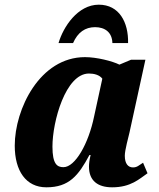

<svg xmlns="http://www.w3.org/2000/svg" viewBox="-20 -790 681 820"><path d="M230 -606H292C312 -652 344 -674 386 -674C428 -674 459 -652 460 -606H527C529 -695 489 -770 402 -770C312 -770 250 -675 230 -606ZM178 10C275 10 315 -40 362 -128H367C362 -107 360 -92 360 -78C360 -17 399 10 459 10C539 10 575 -26 610 -50L591 -95C573 -84 566 -75 548 -75C527 -75 513 -91 513 -125C513 -149 529 -206 533 -224L601 -535H540L490 -514C460 -529 393 -546 343 -546C150 -546 43 -324 43 -168C43 -60 91 10 178 10ZM251 -76C224 -76 204 -89 204 -164C204 -271 260 -476 360 -476C382 -476 405 -470 417 -454L382 -293C358 -176 301 -76 251 -76Z"/></svg>

Font: Noto Serif SemiCondensed Extra
Style: Italic
Weight: 800
Width: 4
Italic angle: -12°
Designer: Monotype Design Team
Foundry: Monotype Imaging Inc.
Version: Version 1.901